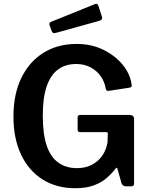

<svg xmlns="http://www.w3.org/2000/svg" viewBox="-20 -984 787 1014"><path d="M377 10Q278 10 204.5 -36.5Q131 -83 91 -168Q51 -253 51 -368Q51 -487 93 -573Q135 -659 210 -705.5Q285 -752 385 -752Q462 -752 524 -722Q586 -692 625.5 -645Q665 -598 674 -544Q677 -531 675 -527Q673 -523 664 -521L553 -504Q545 -504 542.5 -507Q540 -510 538 -518Q532 -553 511.5 -582Q491 -611 458 -628.5Q425 -646 382 -646Q326 -646 286.5 -617Q247 -588 226.5 -528Q206 -468 206 -374Q206 -275 227 -214Q248 -153 289 -124.5Q330 -96 386 -96Q424 -96 452.5 -108Q481 -120 501 -139.5Q521 -159 532.5 -183.5Q544 -208 548 -233L549 -273Q553 -286 540 -286H404Q397 -286 393.5 -289Q390 -292 390 -301V-365Q390 -377 404 -377H664Q676 -377 682 -371.5Q688 -366 688 -357V-14Q688 -7 684.5 -3.5Q681 0 675 0H646Q638 0 632.5 -3Q627 -6 622 -15L600 -94Q598 -98 595.5 -98Q593 -98 590 -93Q571 -68 543.5 -44Q516 -20 475.5 -5Q435 10 377 10ZM499 -955 518 -897Q524 -880 504 -874L274 -810Q265 -808 260.5 -810Q256 -812 253 -820L242 -850Q238 -864 248 -868L483 -963Q494 -967 499 -955Z"/></svg>

Font: Libre Franklin SemiBold
Style: Regular
Weight: 600
Designer: Pablo Impallari, Rodrigo Fuenzalida, Nhung Nguyen
Foundry: Impallari Type
Version: Version 3.000